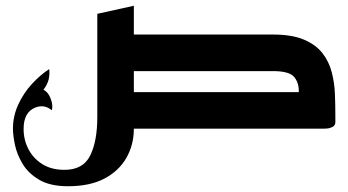

<svg xmlns="http://www.w3.org/2000/svg" viewBox="-20 -447 1210 667"><path d="M216 200Q155 200 117 178Q79 156 59 123Q39 90 32 56.5Q25 23 25 0Q25 -44 43.5 -84Q62 -124 91 -155.5Q120 -187 151 -207Q153 -188 149 -171Q145 -154 131 -135Q147 -128 156 -104.5Q165 -81 160 -64Q145 -76 130.5 -77.5Q116 -79 102 -73Q62 -57 62 1Q62 39 79 71.5Q96 104 127.5 123.5Q159 143 204 143Q269 143 293.5 93Q318 43 318 -40V-399L445 -427V-327H928Q994 -327 1035.5 -309.5Q1077 -292 1100 -262.5Q1123 -233 1132.5 -196Q1142 -159 1143.5 -120.5Q1145 -82 1145 -46Q1145 -40 1145 -34.5Q1145 -29 1145 -23Q1145 -11 1135 -6Q1125 -1 1115 -0.5Q1105 0 1105 0H445Q445 56 419 101.5Q393 147 342.5 173.5Q292 200 216 200ZM445 -127H1018Q1019 -159 1002 -179.5Q985 -200 928 -200H445Z"/></svg>

Font: Reem Kufi SemiBold
Style: Regular
Weight: 600
Designer: Khaled Hosny
Version: Version 1.001